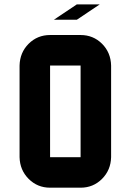

<svg xmlns="http://www.w3.org/2000/svg" viewBox="-20 -871 606 891"><path d="M354 -141.6V-566.9H212.4V-141.6ZM495.6 -141.6Q494.1 -81.5 453.4 -40.8Q412.6 0 354 0H212.4Q153.8 0 113 -40.8Q72.3 -81.5 70.8 -141.6V-566.9Q72.3 -627.4 113 -668Q153.8 -708.5 212.4 -708.5H354Q412.6 -708.5 453.4 -668Q494.1 -627.4 495.6 -566.9ZM230 -779.3 336.4 -850.6H442.9L336.4 -779.3Z"/></svg>

Font: Blazma
Style: Regular
Weight: 400
Designer: GGBotNet
Version: 1.00